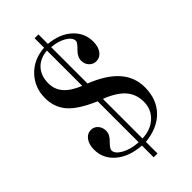

<svg xmlns="http://www.w3.org/2000/svg" viewBox="-262 -822 960 960"><g transform="rotate(-45 217.5 -342.0)"><path d="M205 -676Q152 -671 123 -639Q94 -607 94 -555Q94 -512 120.5 -481Q147 -450 205 -426ZM232 -27Q292 -29 329.5 -64Q367 -99 367 -152Q367 -206 334.5 -243Q302 -280 232 -307ZM205 79V-4Q121 -10 71 -52.5Q21 -95 21 -159Q21 -195 37.5 -217.5Q54 -240 80 -240Q102 -240 116.5 -223.5Q131 -207 131 -182Q131 -157 105.5 -132Q80 -107 80 -95Q80 -71 115 -51Q150 -31 205 -27V-317Q109 -358 69.5 -403.5Q30 -449 30 -514Q30 -589 79 -640Q128 -691 205 -696V-763H232V-696Q309 -689 355 -647Q401 -605 401 -543Q401 -507 384.5 -485Q368 -463 342 -463Q320 -463 305 -479Q290 -495 290 -519Q290 -546 316 -571Q342 -596 342 -607Q342 -631 310.5 -650Q279 -669 232 -673V-416Q328 -378 375 -324.5Q422 -271 422 -200Q422 -116 372 -64Q322 -12 232 -3V79Z"/></g></svg>

Font: Augsburger Schrift CAT
Style: Regular
Weight: 400
Designer: Peter Wiegel nach Roos&Junge Offenbach
Foundry: CAT-Fonts, Peter Wiegel
Version: Version 1.000